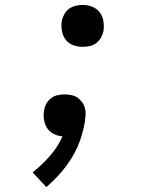

<svg xmlns="http://www.w3.org/2000/svg" viewBox="-20 -548 640 783"><path d="M169 215 113 155Q151 125 183.5 88Q216 51 235 8Q219 7 204 0.5Q189 -6 178.5 -17.5Q168 -29 163 -45Q158 -61 158 -78Q158 -83 158.5 -88Q159 -93 160 -98Q162 -113 169.5 -126Q177 -139 189 -148Q201 -157 215.5 -160Q230 -163 244 -163Q258 -163 272 -160Q286 -157 296.5 -149.5Q307 -142 315 -131Q323 -120 326.5 -106.5Q330 -93 329 -79Q328 -65 326 -51Q320 -14 307 23Q294 60 273.5 94Q253 128 226.5 158Q200 188 169 215ZM317 -357Q297 -357 278 -364Q259 -371 247.5 -386.5Q236 -402 232.5 -422.5Q229 -443 232 -463Q235 -477 242.5 -490.5Q250 -504 262 -512.5Q274 -521 288.5 -524.5Q303 -528 317 -528Q337 -528 356 -520.5Q375 -513 386.5 -498Q398 -483 401.5 -462.5Q405 -442 402 -422Q399 -407 391.5 -394Q384 -381 372 -372Q360 -363 345.5 -360Q331 -357 317 -357Z"/></svg>

Font: Iosevka Medium Extended
Style: Italic
Weight: 500
Width: 7
Italic angle: -9°
Monospace: yes
Designer: Belleve Invis
Foundry: Belleve Invis
Version: Version 32.5.0; ttfautohint (v1.8.4)